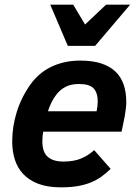

<svg xmlns="http://www.w3.org/2000/svg" viewBox="-20 -786 587 821"><path d="M165 -223.1Q162.6 -211.9 161.9 -200.9Q161.1 -189.9 161.1 -181.2Q161.1 -135.7 184.1 -115.5Q207 -95.2 251 -95.2Q295.4 -95.2 326.2 -107.9Q356.9 -120.6 382.8 -144L453.1 -64Q434.1 -45.4 413.8 -30.8Q393.6 -16.1 368.4 -5.9Q343.3 4.4 312 9.8Q280.8 15.1 240.2 15.1Q183.6 15.1 144 0Q104.5 -15.1 79.6 -41.5Q54.7 -67.9 43.5 -103.5Q32.2 -139.2 32.2 -180.2Q32.2 -245.1 51.8 -307.6Q71.3 -370.1 110.8 -425.8Q127 -448.2 148.2 -466.8Q169.4 -485.4 196 -498.8Q222.7 -512.2 254.4 -519.5Q286.1 -526.9 323.2 -526.9Q374.5 -526.9 411.6 -515.1Q448.7 -503.4 472.9 -480.7Q497.1 -458 508.5 -424.8Q520 -391.6 520 -349.1Q520 -338.4 518.1 -321Q516.1 -303.7 513.2 -288.1L500 -223.1ZM393.1 -310.1Q395.5 -322.3 396.7 -332.3Q397.9 -342.3 397.9 -352.1Q397.9 -389.6 380.1 -408.2Q362.3 -426.8 317.9 -426.8Q284.2 -426.8 261 -415Q237.8 -403.3 221.2 -381.8Q210 -367.7 200.4 -348.6Q190.9 -329.6 185.1 -310.1ZM293 -766.1 343.8 -681.2 433.6 -766.1H536.6L386.7 -589.8H270L194.8 -766.1Z"/></svg>

Font: Clear Sans
Style: Bold Italic
Weight: 700
Italic angle: -12°
Foundry: Intel Corporation
Version: Version 1.00